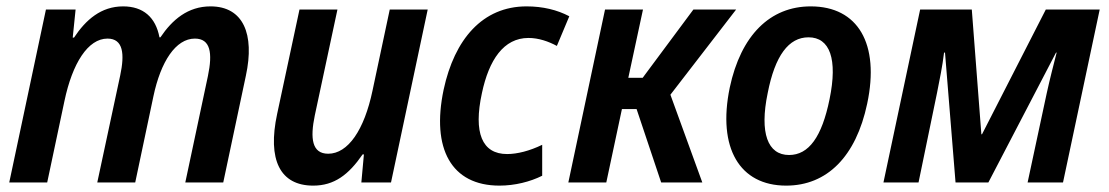

<svg xmlns="http://www.w3.org/2000/svg" viewBox="-20 -572 3477 602"><path d="M9 0H128L182 -255C207 -374 256 -451 317 -451C367 -451 371 -402 357 -336L285 0H404L461 -270C484 -379 531 -451 591 -451C640 -451 647 -406 632 -334L561 0H680L751 -335C779 -465 743 -552 640 -552C569 -552 520 -510 483 -455H480C468 -518 429 -552 366 -552C297 -552 249 -510 212 -454H208L217 -542H124Z M962 10C1028 10 1073 -24 1117 -88H1121L1113 0H1206L1321 -542H1202L1148 -288C1122 -164 1071 -90 1009 -90C958 -90 952 -138 967 -210L1038 -542H919L849 -215C818 -71 858 10 962 10Z M1546 10C1594 10 1642 -2 1680 -21V-118C1641 -99 1602 -89 1570 -89C1491 -89 1464 -156 1491 -280C1513 -384 1559 -453 1637 -453C1669 -453 1700 -442 1726 -428L1765 -521C1727 -541 1682 -552 1631 -552C1493 -552 1405 -449 1371 -291C1332 -106 1395 10 1546 10Z M1762 0H1881L1930 -230H1976L2053 0H2182L2082 -275L2288 -542H2154L1995 -328H1950L1996 -542H1877Z M2445 10C2573 10 2664 -81 2699 -247C2739 -435 2670 -552 2522 -552C2395 -552 2303 -462 2268 -297C2229 -108 2299 10 2445 10ZM2454 -86C2387 -86 2361 -155 2387 -280C2410 -398 2453 -455 2515 -455C2582 -455 2607 -387 2581 -261C2557 -143 2516 -86 2454 -86Z M2750 0H2860L2918 -281C2926 -322 2935 -364 2940 -407H2943L2976 0H3079L3291 -407H3293C3284 -371 3272 -326 3262 -280L3202 0H3313L3428 -542H3259L3059 -151H3057L3027 -542H2865Z"/></svg>

Font: Noto Sans SemiCondensed SemiBold
Style: Italic
Weight: 600
Width: 4
Italic angle: -12°
Designer: Monotype Design Team
Foundry: Monotype Imaging Inc.
Version: Version 2.013